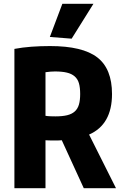

<svg xmlns="http://www.w3.org/2000/svg" viewBox="-20 -993 640 1013"><path d="M306 -253Q297 -252 288 -252Q279 -252 270 -252Q268 -252 260.5 -252Q253 -252 245 -252Q237 -252 229.5 -252.5Q222 -253 220 -253V0H56V-735Q98 -743 145.5 -746.5Q193 -750 244 -750Q416 -750 493.5 -690Q571 -630 571 -497Q571 -336 450 -283L592 0H422ZM273 -379Q309 -379 334 -385Q359 -391 374.5 -405Q390 -419 396.5 -441.5Q403 -464 403 -497Q403 -531 396.5 -553.5Q390 -576 374 -590Q358 -604 332.5 -610Q307 -616 270 -616Q262 -616 246.5 -615Q231 -614 220 -612V-382Q231 -380 246.5 -379.5Q262 -379 273 -379ZM243 -798 309 -973H473L358 -789Z"/></svg>

Font: Encode Sans Compressed
Style: ExtraBold
Weight: 800
Designer: Pablo Impallari, Andres Torresi
Foundry: Pablo Impallari, Andres Torresi
Version: Version 1.000; ttfautohint (v1.00) -l 8 -r 50 -G 200 -x 14 -